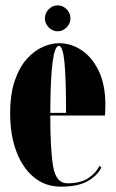

<svg xmlns="http://www.w3.org/2000/svg" viewBox="-20 -688 432 718"><path d="M207 10Q150 10 107.5 -24.5Q65 -59 41.5 -120.8Q18 -182.5 18 -263.5Q18 -337.5 35.8 -388Q53.5 -438.5 81.5 -469Q109.5 -499.5 141 -513Q172.5 -526.5 200 -526.5Q246 -526.5 285.5 -500Q325 -473.5 349.5 -422.2Q374 -371 374 -296.5Q374 -277 372.5 -256H168Q168 -130.5 178.5 -66.5Q189 -2.5 232.5 -2.5Q282.5 -2.5 312 -23Q341.5 -43.5 351.5 -68L359 -62Q346.5 -34 310.2 -12Q274 10 207 10ZM200 -516.5Q185 -516.5 176.8 -456.5Q168.5 -396.5 168 -266H227Q227 -395 221 -455.8Q215 -516.5 200 -516.5ZM196 -571Q176.5 -571 162.2 -585.5Q148 -600 148 -619Q148 -639 162.2 -653.5Q176.5 -668 196 -668Q214.5 -668 229 -653.5Q243.5 -639 243.5 -619Q243.5 -600 229 -585.5Q214.5 -571 196 -571Z"/></svg>

Font: Imbue 100pt Black
Style: Regular
Weight: 900
Designer: Tyler Finck
Foundry: Etcetera Type Company
Version: Version 1.102; ttfautohint (v1.8.3)